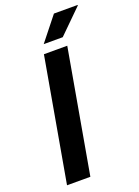

<svg xmlns="http://www.w3.org/2000/svg" viewBox="-162 -937 729 1005"><g transform="rotate(-20 202.5 -434.0)"><path d="M168 -736H274L405 -865V-868H273ZM30 0H160L281 -686H151Z"/></g></svg>

Font: Archivo SemiBold
Style: Italic
Weight: 600
Italic angle: -10°
Designer: Hector Gatti
Foundry: Omnibus-Type
Version: Version 2.001